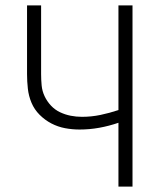

<svg xmlns="http://www.w3.org/2000/svg" viewBox="-20 -690 590 710"><path d="M418 0V-236Q383 -224 347 -217.5Q311 -211 274 -211Q247 -211 220.5 -216Q194 -221 170 -233.5Q146 -246 126.5 -265.5Q107 -285 96.5 -310Q86 -335 83 -362Q80 -389 80 -416V-670H132V-416Q132 -395 134 -374Q136 -353 145 -334Q154 -315 168.5 -299.5Q183 -284 202 -275Q221 -266 241.5 -262Q262 -258 283 -258Q318 -258 351.5 -265Q385 -272 418 -283V-670H470V0Z"/></svg>

Font: Lode Dark Term
Style: Regular
Weight: 400
Monospace: yes
Designer: Belleve Invis
Foundry: Belleve Invis
Version: Version 29.2.0